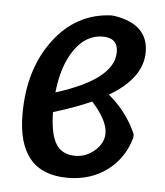

<svg xmlns="http://www.w3.org/2000/svg" viewBox="-42 -508 475 553"><g transform="rotate(5 196.0 -231.5)"><path d="M173 7Q28 7 28 -165Q28 -294 92.5 -380Q157 -466 259 -470L269 -469Q366 -453 366 -373Q366 -298 271 -242Q325 -197 352 -135V-125Q335 -64 287 -28.5Q239 7 173 7ZM239 -407Q191 -407 158 -360Q125 -313 117 -235Q283 -287 283 -366Q283 -407 239 -407ZM271 -130Q271 -167 225 -218Q173 -195 115 -178Q116 -115 133.5 -86.5Q151 -58 190 -58Q221 -58 246 -80Q271 -102 271 -130Z"/></g></svg>

Font: Alegreya Sans SC Medium
Style: Italic
Weight: 500
Italic angle: -7°
Designer: Juan Pablo del Peral
Foundry: Huerta Tipografica
Version: Version 2.007